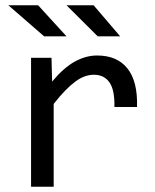

<svg xmlns="http://www.w3.org/2000/svg" viewBox="-20 -710 590 730"><path d="M98.1 -490.2H175.8L178.2 -399.9Q221.7 -452.1 263.9 -475.6Q306.2 -499 349.1 -499Q425.3 -499 464.6 -449.7Q503.9 -400.4 501 -303.2H415Q416.5 -367.7 396.2 -396.7Q376 -425.8 336.9 -425.8Q319.8 -425.8 302.5 -419.7Q285.2 -413.6 266.8 -400.1Q248.5 -386.7 228 -365.7Q207.5 -344.7 184.1 -314.9V0H98.1ZM335.9 -689.9 437 -571.8H351.6L232.9 -689.9ZM125 -689.9 232.9 -571.8H147.9L11.7 -689.9ZM0 -490.2Z"/></svg>

Font: Code New Roman
Style: Regular
Weight: 400
Monospace: yes
Designer: Sam Radian
Foundry: Code New Roman
Version: Version 2.00 November 29, 2014